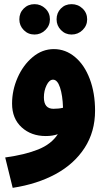

<svg xmlns="http://www.w3.org/2000/svg" viewBox="-20 -673 522 923"><path d="M437 -141Q437 -40 387 37.5Q337 115 248 163.5Q159 212 41 230L5 84Q100 71 163.5 45.5Q227 20 258 -28Q233 -19 200 -19Q130 -19 84 -61Q38 -103 38 -175Q38 -239 64.5 -299.5Q91 -360 137 -398.5Q183 -437 239 -437Q295 -437 340.5 -399Q386 -361 411.5 -293.5Q437 -226 437 -141ZM237 -150Q263 -150 283 -155Q281 -215 268.5 -252.5Q256 -290 235 -290Q217 -290 204 -263.5Q191 -237 191 -205Q191 -150 237 -150ZM146 -653Q176 -653 198 -632Q220 -611 220 -580Q220 -550 198 -528.5Q176 -507 146 -507Q115 -507 94 -528.5Q73 -550 73 -580Q73 -611 94 -632Q115 -653 146 -653ZM324 -653Q355 -653 377 -632Q399 -611 399 -580Q399 -550 377 -528.5Q355 -507 324 -507Q294 -507 273 -528.5Q252 -550 252 -580Q252 -611 272.5 -632Q293 -653 324 -653Z"/></svg>

Font: Noto Sans Arabic CondBlack
Style: Regular
Weight: 900
Width: 3
Designer: Nadine Chahine
Foundry: Monotype Imaging Inc.
Version: Version 1.001